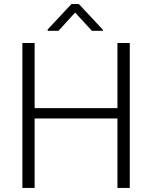

<svg xmlns="http://www.w3.org/2000/svg" viewBox="-20 -922 748 942"><path d="M616.7 0H556.2V-340.8H149.9V0H89.8V-710.9H149.9V-391.6H556.2V-710.9H616.7ZM484.9 -775.9V-771H430.7L348.6 -860.4L267.1 -771H213.9V-777.3L330.1 -901.9H367.2Z"/></svg>

Font: SteelSelectRoboto
Style: Regular
Weight: 300
Designer: Google
Version: Version 2.137; 2017